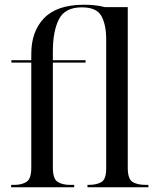

<svg xmlns="http://www.w3.org/2000/svg" viewBox="-20 -790 658 810"><path d="M27 0V-10H40Q71 -10 91.5 -22.5Q112 -35 112 -83V-526H28V-536H112V-563Q112 -658 166.5 -714Q221 -770 334 -770Q360 -770 381.5 -767.5Q403 -765 422 -760H519V-82Q519 -35 539 -22.5Q559 -10 596 -10H606V0H349V-10H353Q388 -10 408 -22Q428 -34 428 -79V-624Q428 -685 408 -722Q388 -759 325 -759Q254 -759 228.5 -708.5Q203 -658 203 -574V-536H341V-526H203V-83Q203 -35 223.5 -22.5Q244 -10 275 -10H293V0Z"/></svg>

Font: Noto Serif Display SemiCondensed
Style: Regular
Weight: 400
Width: 4
Designer: Monotype Design Team
Foundry: Monotype Imaging Inc.
Version: Version 2.009